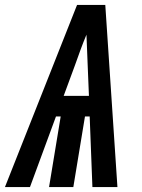

<svg xmlns="http://www.w3.org/2000/svg" viewBox="-53 -755 573 775"><path d="M-33 0 258 -735H372L421 0H320L309 -285H290L243 0H145L192 -285H173L68 0ZM204 -368H306L301 -490Q300 -521 298.5 -552.5Q297 -584 296 -615Q283 -584 271.5 -552.5Q260 -521 249 -490Z"/></svg>

Font: Iosevka SS18 Extrabold
Style: Italic
Weight: 800
Italic angle: -9°
Monospace: yes
Designer: Belleve Invis
Foundry: Belleve Invis
Version: Version 25.1.1; ttfautohint (v1.8.4)